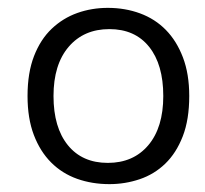

<svg xmlns="http://www.w3.org/2000/svg" viewBox="-20 -544 521 488"><path d="M254 -524Q298 -524 336 -510Q374 -496 401.5 -468Q429 -440 445 -398Q461 -356 461 -300Q461 -240 444.5 -197.5Q428 -155 400 -128Q372 -101 335 -88.5Q298 -76 258 -76Q214 -76 176 -89.5Q138 -103 110 -131Q82 -159 66 -201Q50 -243 50 -300Q50 -359 66.5 -401.5Q83 -444 111.5 -471Q140 -498 176.5 -511Q213 -524 254 -524ZM116 -300Q116 -220 152.5 -175Q189 -130 254 -130Q319 -130 357 -175Q395 -220 395 -300Q395 -380 359 -425Q323 -470 258 -470Q193 -470 154.5 -425Q116 -380 116 -300Z"/></svg>

Font: Ek Mukta Light
Style: Regular
Weight: 300
Designer: Girish Dalvi and Yashodeep Gholap
Foundry: Ek Type
Version: Version 2.538;PS 1.002;hotconv 16.6.51;makeotf.lib2.5.65220;